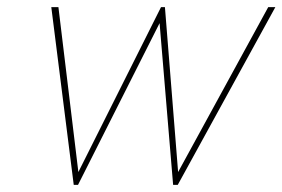

<svg xmlns="http://www.w3.org/2000/svg" viewBox="-20 -519 793 539"><path d="M443 -499H432L200 -36L144 -499H124L187 0H199L428 -454L466 0H479L753 -499H733L480 -36Z"/></svg>

Font: Advent Pro Thin
Style: Italic
Weight: 250
Italic angle: -12°
Version: Version 3.000